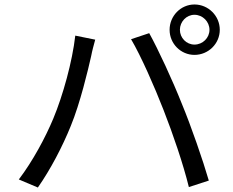

<svg xmlns="http://www.w3.org/2000/svg" viewBox="-20 -830 1040 857"><path d="M783 -697C783 -733 812 -764 848 -764C885 -764 915 -733 915 -697C915 -661 885 -631 848 -631C812 -631 783 -661 783 -697ZM737 -697C737 -635 787 -585 848 -585C910 -585 961 -635 961 -697C961 -759 910 -810 848 -810C787 -810 737 -759 737 -697ZM218 -301C183 -217 127 -112 64 -29L149 7C205 -73 259 -176 296 -268C338 -370 373 -518 387 -580C391 -602 399 -631 405 -653L316 -671C303 -556 261 -404 218 -301ZM710 -339C752 -232 798 -97 823 5L912 -24C886 -114 833 -267 792 -366C750 -472 686 -610 646 -682L565 -655C609 -581 670 -442 710 -339Z"/></svg>

Font: Noto Sans Mono CJK JP Regular
Style: Regular
Weight: 400
Designer: Ryoko NISHIZUKA (kana & ideographs); Paul D. Hunt (Latin, Greek & Cyrillic); Wenlong ZHANG (bopomofo); Sandoll Communica
Foundry: Adobe Systems Incorporated
Version: Version 1.004;PS 1.004;hotconv 1.0.82;makeotf.lib2.5.63406